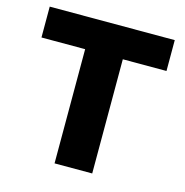

<svg xmlns="http://www.w3.org/2000/svg" viewBox="-105 -805 873 904"><g transform="rotate(15 332.0 -353.5)"><path d="M27.3 -556.6H240.2V0H423.8V-556.6H636.7V-707H27.3Z"/></g></svg>

Font: Pretendard Black
Style: Regular
Weight: 900
Designer: Base glyphs from Inter by Rasmus Andersson; Hangeul glyphs from Noto Sans CJK(Source Han Sans) by Jang Soo-young and Kan
Foundry: Kil Hyung-jin
Version: Version 1.309;Glyphs 3.2 (3225)